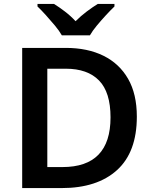

<svg xmlns="http://www.w3.org/2000/svg" viewBox="-20 -958 776 978"><path d="M677 -364Q677 -183 576 -91.5Q475 0 294 0H93V-714H315Q426 -714 507 -674Q588 -634 632.5 -556.5Q677 -479 677 -364ZM543 -360Q543 -488 484.5 -548Q426 -608 315 -608H221V-107H298Q543 -107 543 -360ZM295 -778Q282 -801 259.5 -828Q237 -855 213.5 -881Q190 -907 171 -925V-938H255Q281 -922 310.5 -899.5Q340 -877 365 -850Q392 -877 422 -899.5Q452 -922 478 -938H563V-925Q544 -907 520 -881Q496 -855 473.5 -828Q451 -801 438 -778Z"/></svg>

Font: Noto Sans Tangsa SemiBold
Style: Regular
Weight: 600
Version: Version 1.504